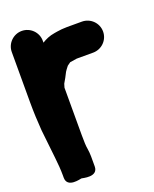

<svg xmlns="http://www.w3.org/2000/svg" viewBox="-172 -886 926 1152"><g transform="rotate(-20 290.5 -310.0)"><path d="M12.5 -692V-372C12.5 -310 15.2 -248.2 19.7 -190.3C27.3 -126.9 32.3 -68.6 39.8 -6.5C44.3 31.7 47.5 74.2 47.5 109V123C47.5 191.6 140.7 163.5 146 163.5C151.9 163.5 245.5 191.6 245.5 123V59C245.5 21.6 237.5 -1.8 237.5 -27.7C236.8 -46.2 236.5 -62 236.5 -80V-382.6C237.1 -385.4 240.8 -396.2 243.4 -405.8C257.6 -429.5 264.7 -442.6 278.1 -469.4C283.5 -478.9 288.7 -484 300.6 -499.9C310.3 -506.8 319.6 -513.9 320.8 -514.5C321.1 -514.6 352.3 -519.4 365.1 -521.5H470C524.6 -521.5 569.5 -565.5 569.5 -620.5C569.5 -675.5 524.6 -719.5 470 -719.5H375C367 -719.5 360.5 -719.2 352.1 -718.5C344.6 -718.4 335.2 -717.6 326.4 -716.1L311.3 -714.2C304.7 -713.4 300.7 -712 293.1 -711.2C259 -705.9 233.2 -693.9 210.5 -679.7V-692C210.5 -746.5 165.6 -790.5 111.5 -790.5C57.5 -790.5 12.5 -746.5 12.5 -692Z"/></g></svg>

Font: Smoothie
Style: ExBd
Weight: 800
Foundry: Cannot Into Space Fonts
Version: Version 0.8